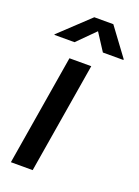

<svg xmlns="http://www.w3.org/2000/svg" viewBox="-145 -822 643 885"><g transform="rotate(20 176.5 -379.5)"><path d="M25.9 0 115.7 -542.5H222.7L132.8 0ZM112.3 -620.1H13.2L14.2 -623.5L158.7 -759.3H252L352.5 -623.5L351.6 -620.1H251.5L196.8 -704.6Z"/></g></svg>

Font: Inter 16pt Medium
Style: Italic
Weight: 500
Italic angle: -9.3988°
Version: Version 4.001;git-66647c0bb